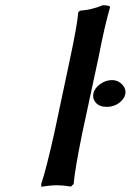

<svg xmlns="http://www.w3.org/2000/svg" viewBox="-20 -717 502 738"><path d="M338.9 -357.9Q343.3 -377.9 364.7 -393.6Q386.2 -409.2 411.1 -409.2Q433.1 -409.2 449 -392.8Q464.8 -376.5 461.9 -356Q457.5 -335.4 437 -320.8Q416.5 -306.2 391.1 -306.2Q362.8 -306.2 348.9 -321.5Q335 -336.9 338.9 -357.9ZM189 -207 247.1 -481Q277.3 -621.6 280.8 -669.9L287.1 -675.8Q332.5 -679.2 375 -696.8Q391.1 -696.8 397.5 -694.6Q403.8 -692.4 402.8 -688Q381.8 -616.2 358.9 -497.1L295.9 -204.1Q267.1 -62 263.2 -9.8L252.9 0Q221.2 -4.9 200.2 -4.9Q173.8 -4.9 139.2 1L138.2 -8.8Q157.2 -64.9 189 -207Z"/></svg>

Font: Linear Smooth
Style: Bold Italic
Weight: 700
Designer: Philipp H. Poll, Flanker
Foundry: Philipp H. Poll, reworked by Flanker
Version: Version 1.061 | FøM Fix